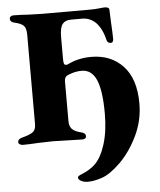

<svg xmlns="http://www.w3.org/2000/svg" viewBox="-58 -705 811 973"><g transform="rotate(-5 347.0 -218.5)"><path d="M301 193Q301 188 306 184.5Q311 181 324 176Q363 160 389 136Q423 104 444 37.5Q465 -29 465 -119Q465 -235 441.5 -290Q418 -345 367 -345Q342 -345 317.5 -337.5Q293 -330 287 -324Q278 -316 278 -298V-98Q278 -70 291.5 -56Q305 -42 338 -34Q360 -29 360 -13Q360 -6 354.5 -2Q349 2 341 2Q319 2 263 0Q211 -2 191 -2Q173 -2 117 0Q74 3 36 3Q29 3 22 -1.5Q15 -6 15 -12Q15 -29 37 -34Q78 -45 93 -56.5Q108 -68 108 -97V-551Q108 -583 96 -596.5Q84 -610 48 -618Q27 -623 27 -639Q27 -646 32.5 -650.5Q38 -655 47 -655Q83 -655 122 -652Q172 -650 191 -650H432Q463 -650 482.5 -652.5Q502 -655 509 -655Q522 -655 528 -651.5Q534 -648 534 -640Q536 -608 536 -589Q540 -515 540 -492Q540 -483 536.5 -478Q533 -473 527 -473Q510 -473 506 -489Q492 -549 460 -581Q430 -608 393 -608H335Q306 -608 292 -590Q278 -572 278 -525V-415Q278 -396 280.5 -389Q283 -382 291 -382Q297 -382 299 -383Q353 -411 421 -411Q521 -411 582.5 -345.5Q644 -280 644 -155Q644 -68 606.5 9.5Q569 87 516 139Q463 191 420 205Q381 218 350 218Q329 218 315 210Q301 202 301 193Z"/></g></svg>

Font: EB Garamond ExtraBold
Style: Regular
Weight: 800
Designer: Georg Duffner and Octavio Pardo
Foundry: Georg Duffner
Version: Version 1.000